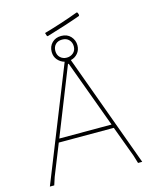

<svg xmlns="http://www.w3.org/2000/svg" viewBox="-126 -937 805 1018"><g transform="rotate(-15 277.0 -427.5)"><path d="M395 -855 400 -852 404 -839 402 -834Q328 -807 214 -773L210 -777L205 -793Q298 -819 395 -855ZM283 -756Q316 -756 335 -735Q354 -714 354 -686Q354 -660 338.5 -642Q323 -624 300 -619L526 0H503L490 -43L427 -213H125L57 -43L43 0H19L266 -619Q244 -625 228.5 -643Q213 -661 213 -687Q213 -717 232.5 -736.5Q252 -756 283 -756ZM283 -736Q260 -736 246.5 -722.5Q233 -709 233 -687Q233 -664 247.5 -650.5Q262 -637 283 -637Q304 -637 319 -650Q334 -663 334 -686Q334 -707 320.5 -721.5Q307 -736 283 -736ZM280 -603 133 -233H420L284 -603Z"/></g></svg>

Font: Alegreya Sans Thin
Style: Regular
Weight: 100
Designer: Juan Pablo del Peral
Foundry: Huerta Tipografica
Version: Version 2.007